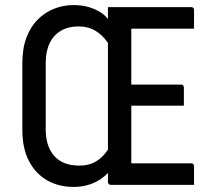

<svg xmlns="http://www.w3.org/2000/svg" viewBox="-20 -728 840 756"><path d="M269 -708Q302 -708 328 -700.5Q354 -693 373.5 -681Q393 -669 405 -653V-700H733Q738 -700 741 -697Q744 -694 744 -689Q744 -670 744 -651.5Q744 -633 744 -615H476L405 -559Q384 -590 355.5 -607Q327 -624 289 -624Q249 -624 220 -607Q191 -590 175.5 -558Q160 -526 160 -480V-219Q160 -152 193.5 -114Q227 -76 292 -76Q318 -76 338 -83Q358 -90 375 -104.5Q392 -119 405 -139Q405 -199 405 -260Q405 -321 405 -383Q405 -445 405 -506.5Q405 -568 405 -628L503 -650L497 -628Q497 -617 497 -605Q497 -593 497 -581Q497 -520 497 -457.5Q497 -395 497 -333Q497 -271 497 -209Q497 -147 497 -85H733Q738 -85 741 -82Q744 -79 744 -74Q744 -56 744 -37.5Q744 -19 744 0H416Q412 0 408.5 -3.5Q405 -7 405 -11V-79L425 -71Q396 -31 357 -11.5Q318 8 269 8Q212 8 166.5 -17.5Q121 -43 94.5 -93Q68 -143 68 -217V-480Q68 -538 84.5 -581Q101 -624 129.5 -652Q158 -680 194 -694Q230 -708 269 -708ZM453 -395H693Q698 -395 701 -392Q704 -389 704 -384Q704 -365 704 -348Q704 -331 704 -312H453Z"/></svg>

Font: Recursive
Style: Regular
Weight: 400
Version: Version 1.085